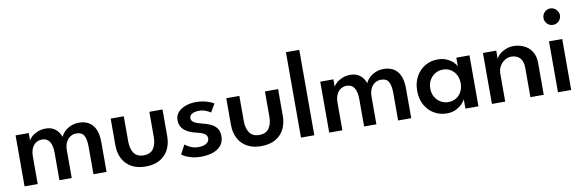

<svg xmlns="http://www.w3.org/2000/svg" viewBox="-50 -1099 4630 1523"><g transform="rotate(-10 2265.5 -338.0)"><path d="M564 -422.5Q610 -422.5 643.2 -403Q676.5 -383.5 694.8 -343Q713 -302.5 713 -239.5V0H607.5V-220.5Q607.5 -280 590.8 -311Q574 -342 528 -342Q503 -342 481 -328.5Q459 -315 445.8 -288.2Q432.5 -261.5 432.5 -220.5V0H333.5V-220.5Q333.5 -280 313.2 -311Q293 -342 253 -342Q227.5 -342 206 -329Q184.5 -316 171.5 -289Q158.5 -262 158.5 -220.5V0H52.5V-410.5H158.5V-349Q164 -364.5 183.2 -381.5Q202.5 -398.5 231.5 -410.5Q260.5 -422.5 295 -422.5Q332.5 -422.5 357.2 -408.8Q382 -395 396.8 -374.5Q411.5 -354 418.5 -333.5Q425.5 -354 445.8 -374.5Q466 -395 496.5 -408.8Q527 -422.5 564 -422.5Z M924 -209Q924 -149 948.8 -113.5Q973.5 -78 1027 -78Q1081 -78 1105.5 -113.5Q1130 -149 1130 -209V-410.5H1236V-195.5Q1236 -133.5 1211.5 -86.8Q1187 -40 1140.5 -14Q1094 12 1027 12Q960.5 12 914 -14Q867.5 -40 843 -86.8Q818.5 -133.5 818.5 -195.5V-410.5H924Z M1506.5 -422.5Q1541 -422.5 1570.5 -416Q1600 -409.5 1621 -400.5Q1642 -391.5 1650 -385.5L1611 -319.5Q1601 -328 1575.2 -339Q1549.5 -350 1517.5 -350Q1485.5 -350 1463.5 -338.5Q1441.5 -327 1441.5 -304Q1441.5 -281.5 1464.8 -268Q1488 -254.5 1528 -245.5Q1561 -238 1591 -224.8Q1621 -211.5 1640.2 -187.2Q1659.5 -163 1659.5 -122.5Q1659.5 -84 1643.2 -58.2Q1627 -32.5 1600 -17Q1573 -1.5 1540.2 5.2Q1507.5 12 1474.5 12Q1434 12 1402.2 4Q1370.5 -4 1349.5 -14.8Q1328.5 -25.5 1319.5 -33L1358.5 -107Q1371.5 -94.5 1401 -80.8Q1430.5 -67 1467 -67Q1506 -67 1529.5 -82Q1553 -97 1553 -122Q1553 -140.5 1541.8 -152Q1530.5 -163.5 1511 -170.5Q1491.5 -177.5 1467.5 -183Q1445 -188.5 1422.2 -197.2Q1399.5 -206 1380.5 -220.2Q1361.5 -234.5 1350 -256Q1338.5 -277.5 1338.5 -306.5Q1338.5 -343.5 1362 -369.5Q1385.5 -395.5 1424 -409Q1462.5 -422.5 1506.5 -422.5Z M1855 -209Q1855 -149 1879.8 -113.5Q1904.5 -78 1958 -78Q2012 -78 2036.5 -113.5Q2061 -149 2061 -209V-410.5H2167V-195.5Q2167 -133.5 2142.5 -86.8Q2118 -40 2071.5 -14Q2025 12 1958 12Q1891.5 12 1845 -14Q1798.5 -40 1774 -86.8Q1749.5 -133.5 1749.5 -195.5V-410.5H1855Z M2386.5 0H2279V-688H2386.5Z M3018 -422.5Q3064 -422.5 3097.2 -403Q3130.5 -383.5 3148.8 -343Q3167 -302.5 3167 -239.5V0H3061.5V-220.5Q3061.5 -280 3044.8 -311Q3028 -342 2982 -342Q2957 -342 2935 -328.5Q2913 -315 2899.8 -288.2Q2886.5 -261.5 2886.5 -220.5V0H2787.5V-220.5Q2787.5 -280 2767.2 -311Q2747 -342 2707 -342Q2681.5 -342 2660 -329Q2638.5 -316 2625.5 -289Q2612.5 -262 2612.5 -220.5V0H2506.5V-410.5H2612.5V-349Q2618 -364.5 2637.2 -381.5Q2656.5 -398.5 2685.5 -410.5Q2714.5 -422.5 2749 -422.5Q2786.5 -422.5 2811.2 -408.8Q2836 -395 2850.8 -374.5Q2865.5 -354 2872.5 -333.5Q2879.5 -354 2899.8 -374.5Q2920 -395 2950.5 -408.8Q2981 -422.5 3018 -422.5Z M3603.5 0V-76Q3599.5 -64 3580.8 -43Q3562 -22 3529.8 -5Q3497.5 12 3453.5 12Q3396 12 3350 -15.5Q3304 -43 3277.5 -92Q3251 -141 3251 -205Q3251 -269 3277.5 -318Q3304 -367 3350 -394.8Q3396 -422.5 3453.5 -422.5Q3496.5 -422.5 3528 -407.5Q3559.5 -392.5 3578.8 -373Q3598 -353.5 3602.5 -339V-410.5H3708.5V0ZM3356.5 -205Q3356.5 -165.5 3374 -136Q3391.5 -106.5 3419.8 -90.5Q3448 -74.5 3480.5 -74.5Q3515.5 -74.5 3542.8 -91Q3570 -107.5 3585.8 -136.8Q3601.5 -166 3601.5 -205Q3601.5 -244 3585.8 -273.2Q3570 -302.5 3542.8 -319.2Q3515.5 -336 3480.5 -336Q3448 -336 3419.8 -319.8Q3391.5 -303.5 3374 -274Q3356.5 -244.5 3356.5 -205Z M4064.5 -422.5Q4106 -422.5 4145 -405.5Q4184 -388.5 4209.2 -351.2Q4234.5 -314 4234.5 -254.5V0H4127V-235Q4127 -290.5 4100.8 -316.8Q4074.5 -343 4033 -343Q4005.5 -343 3980.5 -327.5Q3955.5 -312 3939.8 -285.5Q3924 -259 3924 -224.5V0H3817V-410.5H3924V-341.5Q3928.5 -358.5 3948.2 -377.2Q3968 -396 3998.5 -409.2Q4029 -422.5 4064.5 -422.5Z M4349 0V-410.5H4455.5V0ZM4403.5 -533.5Q4376.5 -533.5 4357.2 -553Q4338 -572.5 4338 -599.5Q4338 -626.5 4357.2 -646.2Q4376.5 -666 4403.5 -666Q4421.5 -666 4436.8 -656.8Q4452 -647.5 4461.2 -632.8Q4470.5 -618 4470.5 -599.5Q4470.5 -572.5 4451 -553Q4431.5 -533.5 4403.5 -533.5Z"/></g></svg>

Font: League Spartan Thin Medium
Style: Regular
Weight: 500
Version: Version 2.002